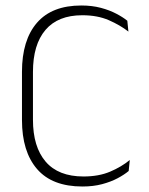

<svg xmlns="http://www.w3.org/2000/svg" viewBox="-20 -669 541 699"><path d="M280 10Q170 10 115 -53.5Q60 -117 60 -232V-407.5Q60 -523 114.5 -586Q169 -649 276 -649Q315 -649 347 -640.5Q379 -632 403.2 -619.2Q427.5 -606.5 443.5 -593.5L447.5 -554Q417.5 -577.5 376.2 -595.5Q335 -613.5 279.5 -613.5Q191 -613.5 145.5 -560Q100 -506.5 100 -407V-233Q100 -134.5 146.2 -80.5Q192.5 -26.5 284 -26.5Q339.5 -26.5 380.8 -44Q422 -61.5 452.5 -86.5L448.5 -46.5Q432.5 -33 408 -20Q383.5 -7 351.5 1.5Q319.5 10 280 10Z"/></svg>

Font: Anek Bangla
Style: Extra-light
Weight: 200
Designer: Sulekha Rajkumar (Bangla), Yesha Goshar (Latin)
Foundry: Ek Type
Version: Version 1.002;March 21, 2022;FontCreator 13.0.0.2683 64-bit